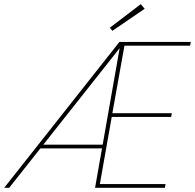

<svg xmlns="http://www.w3.org/2000/svg" viewBox="-30 -901 935 921"><path d="M-10 0 543 -700H885L882 -682H567L509 -358H794L791 -340H506L449 -18H764L761 0H426L544 -670L14 0ZM154 -189 165 -207H470L467 -189ZM509 -753 497 -768 645 -881 664 -859Z"/></svg>

Font: DM Sans 9pt Thin
Style: Italic
Weight: 250
Italic angle: -10°
Version: Version 4.004;gftools[0.9.30]